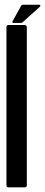

<svg xmlns="http://www.w3.org/2000/svg" viewBox="-20 -808 194 828"><path d="M86.9 -700.2Q89.8 -700.2 92.8 -697.3Q95.7 -694.3 95.7 -691.4V-8.8Q95.7 -4.9 93.3 -2.4Q90.8 0 86.9 0H16.6Q12.7 0 10.3 -2.4Q7.8 -4.9 7.8 -8.8V-691.4Q7.8 -695.3 10.3 -697.8Q12.7 -700.2 16.6 -700.2ZM33.7 -710.9Q32.2 -712.9 33.7 -715.3L71.3 -783.2Q73.2 -787.6 78.6 -787.6H149.9Q152.8 -787.6 153.8 -784.7Q154.8 -781.2 152.8 -779.8L76.2 -710.9Q74.2 -709 70.3 -709H37.1Q35.2 -709 33.7 -710.9Z"/></svg>

Font: Silence Rounded
Style: Regular
Weight: 400
Designer: Lilo Joris
Foundry: Lilo Joris
Version: Version 1.019;Fontself Maker 3.5.7